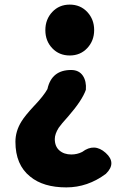

<svg xmlns="http://www.w3.org/2000/svg" viewBox="-20 -603 576 834"><path d="M268 211Q168 211 111 164Q47 113 47 13Q47 -33 73 -75Q88 -100 129 -144L131 -146Q169 -186 186 -216Q204 -299 289 -299Q323 -299 340 -274Q356 -250 353 -213Q337 -167 276 -97Q246 -64 235 -48Q218 -21 218 1Q218 33 238 50.5Q258 68 290 68Q315 68 337 57Q390 17 439 61Q488 105 440 152Q361 211 268 211ZM283 -362Q237 -362 207 -393.5Q177 -425 177 -472Q177 -519 207 -551Q237 -583 283 -583Q329 -583 359 -551Q389 -519 389 -472.5Q389 -426 359 -394Q329 -362 283 -362Z"/></svg>

Font: GenSenRounded TW H
Style: Regular
Weight: 900
Version: Version 1.501;PS 1;hotconv 16.6.51;makeotf.lib2.5.65220